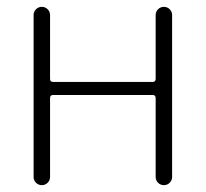

<svg xmlns="http://www.w3.org/2000/svg" viewBox="-20 -540 600 560"><path d="M78 -24V-496Q78 -506 85 -513Q92 -520 102 -520Q112 -520 119 -513Q126 -506 126 -496V-310Q126 -301 135 -301H425Q434 -301 434 -310V-496Q434 -506 441 -513Q448 -520 458 -520Q468 -520 475 -513Q482 -506 482 -496V-24Q482 -14 475 -7Q468 0 458 0Q448 0 441 -7Q434 -14 434 -24V-254Q434 -263 425 -263H135Q126 -263 126 -254V-24Q126 -14 119 -7Q112 0 102 0Q92 0 85 -7Q78 -14 78 -24Z"/></svg>

Font: Rounded Mplus 1c Light
Style: Regular
Weight: 300
Version: Version 1.059.20150529